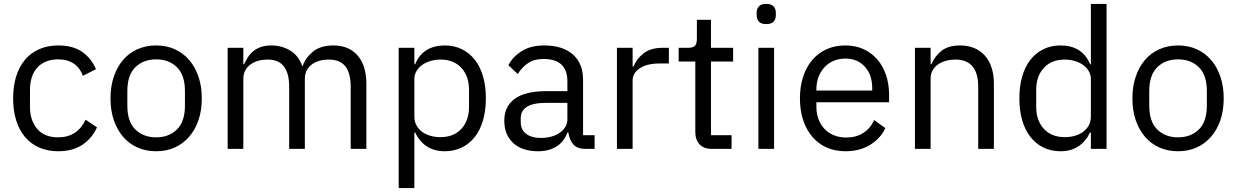

<svg xmlns="http://www.w3.org/2000/svg" viewBox="-20 -760 6313 980"><path d="M277 12Q223 12 180 -7Q137 -26 107.5 -61Q78 -96 62.5 -146Q47 -196 47 -258Q47 -320 62.5 -370Q78 -420 107.5 -455Q137 -490 180 -509Q223 -528 277 -528Q354 -528 400.5 -494.5Q447 -461 470 -407L403 -373Q389 -413 357 -435Q325 -457 277 -457Q241 -457 214 -445.5Q187 -434 169 -413.5Q151 -393 142 -364.5Q133 -336 133 -302V-214Q133 -146 169.5 -102.5Q206 -59 277 -59Q374 -59 417 -149L475 -110Q450 -54 400.5 -21Q351 12 277 12Z M777 12Q725 12 682 -7Q639 -26 608.5 -61.5Q578 -97 561 -146.5Q544 -196 544 -258Q544 -319 561 -369Q578 -419 608.5 -454.5Q639 -490 682 -509Q725 -528 777 -528Q829 -528 871.5 -509Q914 -490 945 -454.5Q976 -419 993 -369Q1010 -319 1010 -258Q1010 -196 993 -146.5Q976 -97 945 -61.5Q914 -26 871.5 -7Q829 12 777 12ZM777 -59Q842 -59 883 -99Q924 -139 924 -221V-295Q924 -377 883 -417Q842 -457 777 -457Q712 -457 671 -417Q630 -377 630 -295V-221Q630 -139 671 -99Q712 -59 777 -59Z M1142 0V-516H1222V-432H1226Q1235 -452 1246.5 -469.5Q1258 -487 1274.5 -500Q1291 -513 1313 -520.5Q1335 -528 1365 -528Q1416 -528 1459 -503.5Q1502 -479 1523 -423H1525Q1539 -465 1577.5 -496.5Q1616 -528 1682 -528Q1761 -528 1805.5 -476.5Q1850 -425 1850 -331V0H1770V-317Q1770 -386 1743 -421Q1716 -456 1657 -456Q1633 -456 1611.5 -450Q1590 -444 1573 -432Q1556 -420 1546 -401.5Q1536 -383 1536 -358V0H1456V-317Q1456 -386 1429 -421Q1402 -456 1345 -456Q1321 -456 1299 -450Q1277 -444 1260 -432Q1243 -420 1232.5 -401.5Q1222 -383 1222 -358V0Z M2015 -516H2095V-432H2099Q2119 -481 2157.5 -504.5Q2196 -528 2250 -528Q2298 -528 2337 -509Q2376 -490 2403.5 -455Q2431 -420 2445.5 -370Q2460 -320 2460 -258Q2460 -196 2445.5 -146Q2431 -96 2403.5 -61Q2376 -26 2337 -7Q2298 12 2250 12Q2145 12 2099 -84H2095V200H2015ZM2228 -60Q2296 -60 2335 -102.5Q2374 -145 2374 -214V-302Q2374 -371 2335 -413.5Q2296 -456 2228 -456Q2201 -456 2176.5 -448.5Q2152 -441 2134 -428Q2116 -415 2105.5 -396.5Q2095 -378 2095 -357V-165Q2095 -140 2105.5 -120.5Q2116 -101 2134 -87.5Q2152 -74 2176.5 -67Q2201 -60 2228 -60Z M2970 0Q2925 0 2905.5 -24Q2886 -48 2881 -84H2876Q2859 -36 2820 -12Q2781 12 2727 12Q2645 12 2599.5 -30Q2554 -72 2554 -144Q2554 -217 2607.5 -256Q2661 -295 2774 -295H2876V-346Q2876 -401 2846 -430Q2816 -459 2754 -459Q2707 -459 2675.5 -438Q2644 -417 2623 -382L2575 -427Q2596 -469 2642 -498.5Q2688 -528 2758 -528Q2852 -528 2904 -482Q2956 -436 2956 -354V-70H3015V0ZM2740 -56Q2770 -56 2795 -63Q2820 -70 2838 -83Q2856 -96 2866 -113Q2876 -130 2876 -150V-235H2770Q2701 -235 2669.5 -215Q2638 -195 2638 -157V-136Q2638 -98 2665.5 -77Q2693 -56 2740 -56Z M3129 0V-516H3209V-421H3214Q3228 -458 3264 -487Q3300 -516 3363 -516H3394V-436H3347Q3282 -436 3245.5 -411.5Q3209 -387 3209 -350V0Z M3614 0Q3572 0 3550.5 -23.5Q3529 -47 3529 -85V-446H3444V-516H3492Q3518 -516 3527.5 -526.5Q3537 -537 3537 -563V-659H3609V-516H3722V-446H3609V-70H3714V0Z M3891 -637Q3865 -637 3853.5 -649.5Q3842 -662 3842 -682V-695Q3842 -715 3853.5 -727.5Q3865 -740 3891 -740Q3917 -740 3928.5 -727.5Q3940 -715 3940 -695V-682Q3940 -662 3928.5 -649.5Q3917 -637 3891 -637ZM3851 -516H3931V0H3851Z M4295 12Q4242 12 4199.5 -7Q4157 -26 4126.5 -61.5Q4096 -97 4079.5 -146.5Q4063 -196 4063 -258Q4063 -319 4079.5 -369Q4096 -419 4126.5 -454.5Q4157 -490 4199.5 -509Q4242 -528 4295 -528Q4347 -528 4388 -509Q4429 -490 4458 -456.5Q4487 -423 4502.5 -377Q4518 -331 4518 -276V-238H4147V-214Q4147 -181 4157.5 -152.5Q4168 -124 4187.5 -103Q4207 -82 4235.5 -70Q4264 -58 4300 -58Q4349 -58 4385.5 -81Q4422 -104 4442 -147L4499 -106Q4474 -53 4421 -20.5Q4368 12 4295 12ZM4295 -461Q4262 -461 4235 -449.5Q4208 -438 4188.5 -417Q4169 -396 4158 -367.5Q4147 -339 4147 -305V-298H4432V-309Q4432 -378 4394.5 -419.5Q4357 -461 4295 -461Z M4650 0V-516H4730V-432H4734Q4753 -476 4787.5 -502Q4822 -528 4880 -528Q4960 -528 5006.5 -476.5Q5053 -425 5053 -331V0H4973V-317Q4973 -456 4856 -456Q4832 -456 4809.5 -450Q4787 -444 4769 -432Q4751 -420 4740.5 -401.5Q4730 -383 4730 -358V0Z M5548 -84H5544Q5497 12 5393 12Q5345 12 5306 -7Q5267 -26 5239.5 -61Q5212 -96 5197.5 -146Q5183 -196 5183 -258Q5183 -320 5197.5 -370Q5212 -420 5239.5 -455Q5267 -490 5306 -509Q5345 -528 5393 -528Q5447 -528 5485.5 -504.5Q5524 -481 5544 -432H5548V-740H5628V0H5548ZM5415 -60Q5442 -60 5466.5 -67Q5491 -74 5509 -87.5Q5527 -101 5537.5 -120.5Q5548 -140 5548 -165V-357Q5548 -378 5537.5 -396.5Q5527 -415 5509 -428Q5491 -441 5466.5 -448.5Q5442 -456 5415 -456Q5347 -456 5308 -413.5Q5269 -371 5269 -302V-214Q5269 -145 5308 -102.5Q5347 -60 5415 -60Z M5993 12Q5941 12 5898 -7Q5855 -26 5824.5 -61.5Q5794 -97 5777 -146.5Q5760 -196 5760 -258Q5760 -319 5777 -369Q5794 -419 5824.5 -454.5Q5855 -490 5898 -509Q5941 -528 5993 -528Q6045 -528 6087.5 -509Q6130 -490 6161 -454.5Q6192 -419 6209 -369Q6226 -319 6226 -258Q6226 -196 6209 -146.5Q6192 -97 6161 -61.5Q6130 -26 6087.5 -7Q6045 12 5993 12ZM5993 -59Q6058 -59 6099 -99Q6140 -139 6140 -221V-295Q6140 -377 6099 -417Q6058 -457 5993 -457Q5928 -457 5887 -417Q5846 -377 5846 -295V-221Q5846 -139 5887 -99Q5928 -59 5993 -59Z"/></svg>

Font: IBMPlexSans
Style: Regular
Weight: 400
Designer: Mike Abbink, Paul van der Laan, Pieter van Rosmalen
Foundry: Bold Monday
Version: Version 3.1